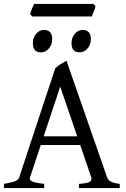

<svg xmlns="http://www.w3.org/2000/svg" viewBox="-20 -950 635 970"><path d="M370.1 -261.2 284.2 -512.2 200.7 -261.2ZM186 -217.3 131.8 -54.2Q127 -39.1 145 -32.2Q163.1 -25.4 203.1 -21V0H0V-21Q33.2 -26.9 52.7 -33.2Q72.3 -39.6 77.1 -54.2L258.8 -604Q270 -616.2 286.6 -626.2Q303.2 -636.2 315.9 -643.1L521 -54.2Q523.4 -47.4 527.8 -42Q532.2 -36.6 539.6 -32.7Q546.9 -28.8 558.1 -25.9Q569.3 -22.9 585 -21V0H378.9V-21Q417 -23.4 431.6 -30.8Q446.3 -38.1 440.9 -54.2L385.3 -217.3ZM439 -752.4Q439 -738.8 434.6 -726.6Q430.2 -714.4 422.6 -705.3Q415 -696.3 404.8 -690.9Q394.5 -685.5 382.3 -685.5Q360.4 -685.5 350.8 -697.8Q341.3 -710 341.3 -732.4Q341.3 -746.1 345.7 -758.3Q350.1 -770.5 357.9 -779.5Q365.7 -788.6 375.7 -793.7Q385.7 -798.8 397.5 -798.8Q439 -798.8 439 -752.4ZM243.7 -752.4Q243.7 -738.8 239.3 -726.6Q234.9 -714.4 227.3 -705.3Q219.7 -696.3 209.5 -690.9Q199.2 -685.5 187 -685.5Q165 -685.5 155.5 -697.8Q146 -710 146 -732.4Q146 -746.1 150.4 -758.3Q154.8 -770.5 162.6 -779.5Q170.4 -788.6 180.4 -793.7Q190.4 -798.8 202.1 -798.8Q243.7 -798.8 243.7 -752.4ZM462.4 -918.5Q461.4 -913.1 459 -906Q456.5 -898.9 453.6 -891.8Q450.7 -884.8 448 -877.9Q445.3 -871.1 443.4 -866.7H143.1L132.3 -878.9Q133.3 -884.3 135.7 -891.1Q138.2 -897.9 141.1 -905Q144 -912.1 147 -918.7Q149.9 -925.3 152.3 -930.2H451.7Z"/></svg>

Font: Gentium Plus Afr
Style: Regular
Weight: 400
Designer: J. Victor Gaultney, Annie Olsen, Iska Routamaa, Becca Hirsbrunner
Foundry: SIL International
Version: Version 5.000